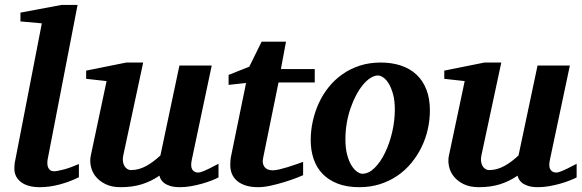

<svg xmlns="http://www.w3.org/2000/svg" viewBox="-20 -757 2392 789"><path d="M304.2 -28.8Q267.6 -10.3 225.3 1Q183.1 12.2 144 12.2Q94.2 12.2 66.7 -8.5Q39.1 -29.3 39.1 -64Q39.1 -72.3 39.8 -81.3Q40.5 -90.3 43 -100.1L151.9 -661.1L64 -668.9V-705.1L232.9 -736.8H298.8L175.8 -102.1Q174.3 -93.3 174.6 -84.7Q174.8 -76.2 177.7 -69.1Q180.7 -62 186.5 -57.6Q192.4 -53.2 202.1 -53.2Q213.9 -53.2 241.2 -60.3Q268.6 -67.4 304.2 -83Z M877.9 -27.8Q867.7 -22.5 849.9 -15.4Q832 -8.3 810.3 -2.2Q788.6 3.9 765.1 8.1Q741.7 12.2 720.2 12.2Q694.3 12.2 678.2 6.8Q662.1 1.5 653.1 -6.1Q644 -13.7 640.1 -21.7Q636.2 -29.8 635.3 -35.2Q602.1 -12.2 563.5 0Q524.9 12.2 476.1 12.2Q439 12.2 413.3 -0.5Q387.7 -13.2 372.8 -32.2Q357.9 -51.3 353.3 -74Q348.6 -96.7 353 -117.2L418 -423.8L334 -433.1V-466.8L499 -500H568.4L486.3 -117.2Q483.9 -105.5 485.1 -94.7Q486.3 -84 490.7 -75.9Q495.1 -67.9 502.4 -63Q509.8 -58.1 519 -58.1Q535.6 -58.1 551.5 -62.7Q567.4 -67.4 582.3 -75.7Q597.2 -84 611.3 -94.7Q625.5 -105.5 639.2 -118.2L717.3 -487.8H850.1L768.1 -100.1Q762.2 -72.3 770.3 -60.1Q778.3 -47.9 793.9 -47.9Q797.9 -47.9 803 -49.1Q808.1 -50.3 817.1 -54Q826.2 -57.6 840.6 -64.7Q855 -71.8 877.9 -84Z M1124.5 -418 1061.5 -108.9Q1056.2 -85.4 1066.7 -71.3Q1077.1 -57.1 1100.6 -57.1Q1112.3 -57.1 1128.7 -61Q1145 -64.9 1162.6 -70.3Q1180.2 -75.7 1196.8 -81.8Q1213.4 -87.9 1225.6 -91.8V-37.1Q1217.3 -33.2 1196.3 -25.1Q1175.3 -17.1 1148.4 -8.8Q1121.6 -0.5 1092.8 5.9Q1064 12.2 1040.5 12.2Q1011.7 12.2 990.2 5.4Q968.8 -1.5 954.6 -13.4Q940.4 -25.4 933.3 -42Q926.3 -58.6 926.3 -78.1Q926.3 -87.9 927 -97.7Q927.7 -107.4 930.2 -118.2L991.2 -416L919.4 -408.2V-449.2L1004.4 -482.9L1055.2 -585.9H1155.3L1134.3 -473.1H1273.4V-418Z M1602.5 -307.1Q1602.5 -343.8 1595.2 -370.1Q1587.9 -396.5 1577.4 -413.6Q1566.9 -430.7 1554.9 -438.7Q1543 -446.8 1533.7 -446.8Q1518.6 -446.8 1502.7 -436.8Q1486.8 -426.8 1471.9 -408.9Q1457 -391.1 1443.8 -366.5Q1430.7 -341.8 1420.7 -312.7Q1410.6 -283.7 1405 -251.2Q1399.4 -218.8 1399.4 -185.1Q1399.4 -146.5 1407 -119.4Q1414.6 -92.3 1425.5 -75.4Q1436.5 -58.6 1448.2 -50.8Q1460 -43 1468.8 -43Q1495.1 -43 1519.3 -66.9Q1543.5 -90.8 1562 -128.9Q1580.6 -167 1591.6 -213.9Q1602.5 -260.7 1602.5 -307.1ZM1746.6 -303.2Q1746.6 -263.7 1737.8 -225.1Q1729 -186.5 1711.9 -151.6Q1694.8 -116.7 1669.9 -86.7Q1645 -56.6 1612.8 -34.7Q1580.6 -12.7 1541.3 -0.2Q1502 12.2 1456.5 12.2Q1405.3 12.2 1367.7 -2.4Q1330.1 -17.1 1305.4 -42.7Q1280.8 -68.4 1268.8 -103.8Q1256.8 -139.2 1256.8 -181.2Q1256.8 -220.2 1265.4 -259Q1273.9 -297.9 1290.3 -333.5Q1306.6 -369.1 1331.1 -399.4Q1355.5 -429.7 1387.5 -452.1Q1419.4 -474.6 1458.7 -487.3Q1498 -500 1544.4 -500Q1590.3 -500 1627.7 -487.5Q1665 -475.1 1691.4 -450.4Q1717.8 -425.8 1732.2 -388.9Q1746.6 -352.1 1746.6 -303.2Z M2349.6 -27.8Q2339.4 -22.5 2321.5 -15.4Q2303.7 -8.3 2282 -2.2Q2260.3 3.9 2236.8 8.1Q2213.4 12.2 2191.9 12.2Q2166 12.2 2149.9 6.8Q2133.8 1.5 2124.8 -6.1Q2115.7 -13.7 2111.8 -21.7Q2107.9 -29.8 2106.9 -35.2Q2073.7 -12.2 2035.2 0Q1996.6 12.2 1947.8 12.2Q1910.6 12.2 1885 -0.5Q1859.4 -13.2 1844.5 -32.2Q1829.6 -51.3 1825 -74Q1820.3 -96.7 1824.7 -117.2L1889.6 -423.8L1805.7 -433.1V-466.8L1970.7 -500H2040L1958 -117.2Q1955.6 -105.5 1956.8 -94.7Q1958 -84 1962.4 -75.9Q1966.8 -67.9 1974.1 -63Q1981.4 -58.1 1990.7 -58.1Q2007.3 -58.1 2023.2 -62.7Q2039.1 -67.4 2054 -75.7Q2068.8 -84 2083 -94.7Q2097.2 -105.5 2110.8 -118.2L2189 -487.8H2321.8L2239.7 -100.1Q2233.9 -72.3 2241.9 -60.1Q2250 -47.9 2265.6 -47.9Q2269.5 -47.9 2274.7 -49.1Q2279.8 -50.3 2288.8 -54Q2297.9 -57.6 2312.3 -64.7Q2326.7 -71.8 2349.6 -84Z"/></svg>

Font: Charis SIL CyrE
Style: Bold Italic
Weight: 700
Italic angle: -11°
Foundry: SIL International
Version: Version 5.000